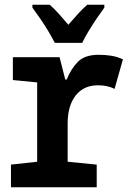

<svg xmlns="http://www.w3.org/2000/svg" viewBox="-20 -786 540 806"><path d="M26 0V-95L136 -107V-440L34 -450V-546H230L254 -452H260Q278 -497 307 -526.5Q336 -556 394 -556Q422 -556 447 -552Q472 -548 496 -537L461 -413Q431 -428 392 -428Q331 -428 297.5 -385Q264 -342 264 -267V-107L386 -95V0ZM210 -606Q200 -626 184 -653Q168 -680 149.5 -707Q131 -734 116 -754V-766H189Q206 -751 226 -729Q246 -707 267 -682Q290 -709 307.5 -728Q325 -747 346 -766H418V-754Q404 -735 386 -708.5Q368 -682 351.5 -654.5Q335 -627 325 -606Z"/></svg>

Font: Noto Sans Mono ExtraCondensed
Style: Bold
Weight: 700
Width: 2
Designer: Monotype Design Team
Foundry: Monotype Imaging Inc.
Version: Version 2.014